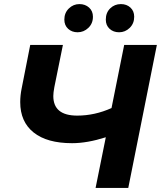

<svg xmlns="http://www.w3.org/2000/svg" viewBox="-20 -920 789 940"><path d="M748 -700 608 0H448L498 -248Q407 -219 333 -219Q210 -219 144.5 -271.5Q79 -324 79 -420Q79 -453 86 -487L128 -700H288L246 -493Q241 -466 241 -450Q241 -354 358 -354Q444 -354 526 -391L588 -700ZM295 -824Q295 -857 317 -878.5Q339 -900 369 -900Q397 -900 416 -883Q435 -866 435 -838Q435 -805 412.5 -783.5Q390 -762 360 -762Q332 -762 313.5 -779Q295 -796 295 -824ZM498 -824Q498 -858 519.5 -879Q541 -900 572 -900Q600 -900 618.5 -883Q637 -866 637 -838Q637 -805 615 -783.5Q593 -762 563 -762Q535 -762 516.5 -779Q498 -796 498 -824Z"/></svg>

Font: Montserrat Alternates
Style: Bold Italic
Weight: 700
Italic angle: -11.3°
Designer: Julieta Ulanovsky
Foundry: Julieta Ulanovsky
Version: Version 7.200